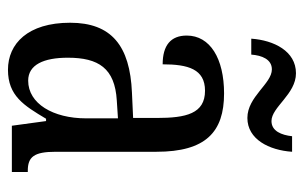

<svg xmlns="http://www.w3.org/2000/svg" viewBox="-164 -608 781 494"><g transform="rotate(90 227.0 -360.5)"><path d="M283 -606C338 -606 366 -662 370 -721H330C327 -694 317 -668 291 -668C255 -668 222 -731 168 -731C111 -731 83 -674 79 -616H120C122 -643 132 -669 158 -669C195 -669 228 -606 283 -606ZM159 10C226 10 251 -31 285 -88H291L303 0H422V-41H419C383 -41 370 -57 370 -113V-372C370 -499 319 -546 220 -546C130 -546 71 -510 71 -450C71 -409 96 -388 145 -388C145 -453 157 -497 213 -497C272 -497 283 -448 283 -373V-312L218 -309C97 -304 38 -256 38 -150C38 -41 92 10 159 10ZM187 -42C146 -42 128 -82 128 -144C128 -223 155 -265 238 -270L284 -273V-191C284 -106 246 -42 187 -42Z"/></g></svg>

Font: Noto Serif Devanagari ExtraCondensed
Style: Regular
Weight: 400
Width: 2
Designer: Universal Thirst, Indian Type Foundry and the Monotype Design Team
Foundry: Monotype Imaging Inc.
Version: Version 2.004